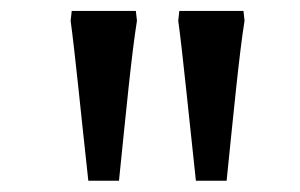

<svg xmlns="http://www.w3.org/2000/svg" viewBox="-20 -818 539 345"><path d="M138.7 -493.2H193.8C206.5 -617.2 216.3 -719.7 226.1 -780.8L224.1 -798.3H108.9L106.9 -780.8C115.2 -719.7 125 -617.7 138.7 -493.2ZM332 -493.2H387.2C399.9 -617.2 409.7 -719.7 419.4 -780.8L417.5 -798.3H302.2L300.3 -780.8C308.6 -719.7 318.4 -617.7 332 -493.2Z"/></svg>

Font: Donegal One
Style: Regular
Weight: 400
Designer: Gary Lonergan
Foundry: Sorkin Type Co.
Version: Version 1.004